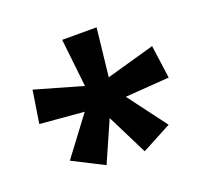

<svg xmlns="http://www.w3.org/2000/svg" viewBox="-89 -864 721 676"><g transform="rotate(-20 271.0 -526.0)"><path d="M335 -760 315 -580 496 -631 513 -507 348 -495 456 -351 345 -292 269 -444 202 -292 86 -351 194 -495 29 -509 48 -631 226 -580 206 -760Z"/></g></svg>

Font: Noto Sans Cherokee
Style: Regular
Weight: 400
Designer: Monotype Design Team
Foundry: Monotype Imaging Inc.
Version: Version 2.001